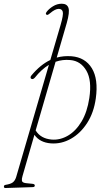

<svg xmlns="http://www.w3.org/2000/svg" viewBox="-111 -744 559 1007"><path d="M72 -337Q62.5 -326.5 54.5 -330Q49 -332.5 49.2 -338Q49.5 -343.5 53.5 -348Q101 -405 153 -429.5L206.5 -612Q222.5 -667 218.2 -682.2Q214 -697.5 197 -697.5Q178.5 -697.5 151.5 -674.5Q147 -671 142.5 -667.8Q138 -664.5 134 -666.5Q125.5 -670 133 -681Q145 -697.5 166.8 -711Q188.5 -724.5 213 -724.5Q240.5 -724.5 248 -702.8Q255.5 -681 239 -623L186.5 -442Q223 -452 264 -449Q336 -443 370.8 -386Q405.5 -329 391.5 -228Q381 -153 346 -98.8Q311 -44.5 261 -16.2Q211 12 156 8Q97.5 3.5 69.5 -37L7 179.5Q2.5 194 4 204Q5.5 214 24.5 216.5L58.5 220Q71.5 221 71.5 229Q71.5 237.5 59.5 237.5L-80 242Q-91 243 -90.5 234.5Q-90.5 227 -82 225.5Q-56 221.5 -44.2 212.8Q-32.5 204 -26.5 185.5L145.5 -404Q106.5 -380.5 72 -337ZM160 -12Q204.5 -8.5 245.8 -32.8Q287 -57 316.8 -106.8Q346.5 -156.5 357.5 -230Q371.5 -323 342 -373.5Q312.5 -424 258.5 -429Q217.5 -433 180.5 -420L76 -60Q102 -17 160 -12Z"/></svg>

Font: Fraunces 72pt S050 Thin
Style: Italic
Weight: 100
Italic angle: -16°
Version: Version 1.000; ttfautohint (v1.8.3)